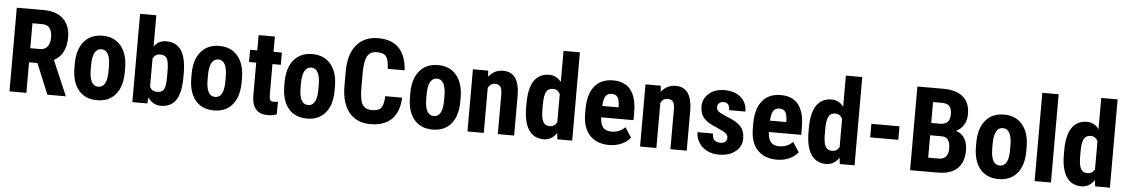

<svg xmlns="http://www.w3.org/2000/svg" viewBox="-37 -1182 9532 1625"><g transform="rotate(5 4729.0 -370.0)"><path d="M201.2 -379.4H282.7Q325.7 -379.4 347.2 -408Q368.7 -436.5 368.7 -484.4Q368.7 -591.3 285.2 -591.3H201.2ZM201.2 -259.8V0H57.6V-710.9H286.6Q394.5 -710.9 453.4 -655Q512.2 -599.1 512.2 -496.1Q512.2 -354.5 409.2 -297.9L533.7 -6.8V0H379.4L272.5 -259.8Z M801.3 -423.3Q766.1 -423.3 746.3 -388.4Q726.6 -353.5 726.6 -281.2V-246.6Q726.6 -105 802.2 -105Q872.1 -105 877.4 -223.1L877.9 -281.2Q877.9 -423.3 801.3 -423.3ZM587.9 -281.2Q587.9 -401.4 644.5 -469.7Q701.2 -538.1 801.8 -538.1Q902.3 -538.1 959 -469.7Q1015.6 -401.4 1015.6 -280.3V-246.6Q1015.6 -126 959.5 -58.1Q903.3 9.8 801.8 9.8Q700.2 9.8 644 -58.3Q587.9 -126.5 587.9 -247.6Z M1375.5 -281.7Q1375.5 -365.2 1359.4 -393.8Q1343.3 -422.4 1301.3 -422.4Q1259.3 -422.4 1239.7 -382.8V-142.1Q1258.3 -105 1301.3 -105Q1344.2 -105 1359.4 -130.9Q1374.5 -156.7 1375.5 -231.4ZM1513.7 -247.1Q1513.7 -118.7 1472.7 -54.4Q1431.6 9.8 1343.8 9.8Q1274.9 9.8 1233.4 -52.2L1229 0H1101.6V-750H1239.7V-485.4Q1278.8 -538.1 1342.8 -538.1Q1430.7 -538.1 1471.7 -474.4Q1512.7 -410.6 1513.7 -287.6Z M1793.9 -423.3Q1758.8 -423.3 1739 -388.4Q1719.2 -353.5 1719.2 -281.2V-246.6Q1719.2 -105 1794.9 -105Q1864.7 -105 1870.1 -223.1L1870.6 -281.2Q1870.6 -423.3 1793.9 -423.3ZM1580.6 -281.2Q1580.6 -401.4 1637.2 -469.7Q1693.8 -538.1 1794.4 -538.1Q1895 -538.1 1951.7 -469.7Q2008.3 -401.4 2008.3 -280.3V-246.6Q2008.3 -126 1952.1 -58.1Q1896 9.8 1794.4 9.8Q1692.9 9.8 1636.7 -58.3Q1580.6 -126.5 1580.6 -247.6Z M2254.9 -658.2V-528.3H2325.7V-424.3H2254.9V-162.1Q2254.9 -130.9 2263.2 -119.1Q2271.5 -107.4 2293.9 -107.4Q2316.4 -107.4 2329.1 -110.8L2328.1 -3.4Q2293 9.8 2252 9.8Q2118.2 9.8 2116.7 -143.6V-424.3H2055.7V-528.3H2116.7V-658.2Z M2584 -423.3Q2548.8 -423.3 2529.1 -388.4Q2509.3 -353.5 2509.3 -281.2V-246.6Q2509.3 -105 2585 -105Q2654.8 -105 2660.2 -223.1L2660.6 -281.2Q2660.6 -423.3 2584 -423.3ZM2370.6 -281.2Q2370.6 -401.4 2427.2 -469.7Q2483.9 -538.1 2584.5 -538.1Q2685.1 -538.1 2741.7 -469.7Q2798.3 -401.4 2798.3 -280.3V-246.6Q2798.3 -126 2742.2 -58.1Q2686 9.8 2584.5 9.8Q2482.9 9.8 2426.8 -58.3Q2370.6 -126.5 2370.6 -247.6Z M2877.9 -295.9V-415.5Q2877.9 -562 2944.3 -641.4Q3010.7 -720.7 3127.9 -720.7Q3356.9 -720.7 3374 -469.2H3230Q3228 -544.4 3206.8 -573Q3185.5 -601.6 3128.4 -601.6Q3071.3 -601.6 3047.4 -561.3Q3023.4 -521 3022 -428.7V-294.4Q3022 -188.5 3045.7 -148.9Q3069.3 -109.4 3126.5 -109.4Q3183.6 -109.4 3205.1 -137Q3226.6 -164.6 3229.5 -236.8H3373Q3367.7 -115.2 3304.7 -52.7Q3241.7 9.8 3124 9.8Q3006.3 9.8 2942.1 -69.6Q2877.9 -148.9 2877.9 -295.9Z M3651.9 -423.3Q3616.7 -423.3 3596.9 -388.4Q3577.1 -353.5 3577.1 -281.2V-246.6Q3577.1 -105 3652.8 -105Q3722.7 -105 3728 -223.1L3728.5 -281.2Q3728.5 -423.3 3651.9 -423.3ZM3438.5 -281.2Q3438.5 -401.4 3495.1 -469.7Q3551.8 -538.1 3652.3 -538.1Q3752.9 -538.1 3809.6 -469.7Q3866.2 -401.4 3866.2 -280.3V-246.6Q3866.2 -126 3810.1 -58.1Q3753.9 9.8 3652.3 9.8Q3550.8 9.8 3494.6 -58.3Q3438.5 -126.5 3438.5 -247.6Z M4205.1 -538.1Q4341.3 -538.1 4345.2 -347.2V0H4206.5V-336.9Q4206.5 -381.8 4193.1 -402.1Q4179.7 -422.4 4144 -422.4Q4108.4 -422.4 4087.4 -383.8V0H3948.7V-528.3H4078.6L4082.5 -476.1Q4129.4 -538.1 4205.1 -538.1Z M4564.5 -245.6Q4564.5 -167.5 4581.3 -136.5Q4598.1 -105.5 4638.2 -105.5Q4678.2 -105.5 4699.2 -142.1V-383.3Q4678.7 -422.4 4639.2 -422.4Q4599.6 -422.4 4582 -391.6Q4564.5 -360.8 4564.5 -282.2ZM4425.8 -280.3Q4425.8 -410.2 4469.7 -474.1Q4513.7 -538.1 4597.7 -538.1Q4658.7 -538.1 4699.2 -485.4V-750H4838.4V0H4712.9L4706.5 -53.7Q4664.1 9.8 4597.2 9.8Q4514.2 9.8 4470.5 -53.7Q4426.8 -117.2 4425.8 -240.2Z M5204.6 -314.5V-327.1Q5203.6 -374.5 5189 -398.9Q5174.3 -423.3 5138.2 -423.3Q5102.1 -423.3 5085.7 -397.5Q5069.3 -371.6 5066.4 -314.5ZM5139.2 -538.1Q5338.4 -538.1 5340.3 -285.6V-217.8H5065.4Q5068.4 -159.2 5091.3 -132.1Q5114.3 -105 5162.1 -105Q5231.4 -105 5277.8 -152.3L5332 -68.8Q5306.6 -33.7 5258.3 -12Q5210 9.8 5153.3 9.8Q5046.9 9.8 4987.3 -53.7Q4927.7 -117.2 4927.7 -235.4V-277.3Q4927.7 -402.3 4982.4 -470.2Q5037.1 -538.1 5139.2 -538.1Z M5671.4 -538.1Q5807.6 -538.1 5811.5 -347.2V0H5672.9V-336.9Q5672.9 -381.8 5659.4 -402.1Q5646 -422.4 5610.4 -422.4Q5574.7 -422.4 5553.7 -383.8V0H5415V-528.3H5544.9L5548.8 -476.1Q5595.7 -538.1 5671.4 -538.1Z M6144.5 -141.6Q6144.5 -159.2 6127.7 -174.1Q6110.8 -189 6052.7 -214.4Q5967.3 -249 5935.3 -286.1Q5903.3 -323.2 5903.3 -385.7Q5903.3 -448.2 5953.1 -493.2Q6002.9 -538.1 6087.9 -538.1Q6172.9 -538.1 6225.1 -493.2Q6277.3 -448.2 6277.3 -372.6H6139.2Q6139.2 -437 6085.4 -437Q6063.5 -437 6049.3 -423.3Q6035.2 -409.7 6035.2 -388.7Q6035.2 -367.7 6050.8 -354.2Q6066.4 -340.8 6124.5 -315.9Q6209 -284.7 6243.9 -246.3Q6278.8 -208 6278.8 -142.1Q6278.8 -76.2 6225.6 -33.2Q6172.4 9.8 6085.9 9.8Q6027.8 9.8 5983.4 -12.9Q5939 -35.6 5913.8 -76.2Q5888.7 -116.7 5888.7 -163.6H6020Q6021 -127.4 6036.9 -109.4Q6052.7 -91.3 6088.9 -91.3Q6144.5 -91.3 6144.5 -141.6Z M6629.4 -314.5V-327.1Q6628.4 -374.5 6613.8 -398.9Q6599.1 -423.3 6563 -423.3Q6526.9 -423.3 6510.5 -397.5Q6494.1 -371.6 6491.2 -314.5ZM6564 -538.1Q6763.2 -538.1 6765.1 -285.6V-217.8H6490.2Q6493.2 -159.2 6516.1 -132.1Q6539.1 -105 6586.9 -105Q6656.2 -105 6702.6 -152.3L6756.8 -68.8Q6731.4 -33.7 6683.1 -12Q6634.8 9.8 6578.1 9.8Q6471.7 9.8 6412.1 -53.7Q6352.5 -117.2 6352.5 -235.4V-277.3Q6352.5 -402.3 6407.2 -470.2Q6461.9 -538.1 6564 -538.1Z M6963.4 -245.6Q6963.4 -167.5 6980.2 -136.5Q6997.1 -105.5 7037.1 -105.5Q7077.1 -105.5 7098.1 -142.1V-383.3Q7077.6 -422.4 7038.1 -422.4Q6998.5 -422.4 6981 -391.6Q6963.4 -360.8 6963.4 -282.2ZM6824.7 -280.3Q6824.7 -410.2 6868.7 -474.1Q6912.6 -538.1 6996.6 -538.1Q7057.6 -538.1 7098.1 -485.4V-750H7237.3V0H7111.8L7105.5 -53.7Q7063 9.8 6996.1 9.8Q6913.1 9.8 6869.4 -53.7Q6825.7 -117.2 6824.7 -240.2Z M7587.4 -247.1H7348.6V-362.3H7587.4Z M7852.5 -413.6H7927.2Q8011.7 -413.6 8011.7 -501Q8011.7 -549.3 7992.2 -570.3Q7972.7 -591.3 7928.7 -591.3H7852.5ZM7852.5 -309.1V-119.1H7944.3Q7982.9 -119.1 8002.9 -143.1Q8022.9 -167 8022.9 -210.9Q8022.9 -306.6 7953.6 -309.1ZM7709 0V-710.9H7928.7Q8040 -710.9 8097.9 -661.4Q8155.8 -611.8 8155.8 -516.1Q8155.8 -461.9 8131.8 -422.9Q8107.9 -383.8 8066.4 -365.7Q8114.3 -352.1 8140.1 -310.8Q8166 -269.5 8166 -209Q8166 -105.5 8109.1 -52.7Q8052.2 0 7944.3 0Z M8460.4 -423.3Q8425.3 -423.3 8405.5 -388.4Q8385.7 -353.5 8385.7 -281.2V-246.6Q8385.7 -105 8461.4 -105Q8531.2 -105 8536.6 -223.1L8537.1 -281.2Q8537.1 -423.3 8460.4 -423.3ZM8247.1 -281.2Q8247.1 -401.4 8303.7 -469.7Q8360.4 -538.1 8460.9 -538.1Q8561.5 -538.1 8618.2 -469.7Q8674.8 -401.4 8674.8 -280.3V-246.6Q8674.8 -126 8618.7 -58.1Q8562.5 9.8 8460.9 9.8Q8359.4 9.8 8303.2 -58.3Q8247.1 -126.5 8247.1 -247.6Z M8905.8 0H8767.1V-750H8905.8Z M9132.8 -245.6Q9132.8 -167.5 9149.7 -136.5Q9166.5 -105.5 9206.5 -105.5Q9246.6 -105.5 9267.6 -142.1V-383.3Q9247.1 -422.4 9207.5 -422.4Q9168 -422.4 9150.4 -391.6Q9132.8 -360.8 9132.8 -282.2ZM8994.1 -280.3Q8994.1 -410.2 9038.1 -474.1Q9082 -538.1 9166 -538.1Q9227.1 -538.1 9267.6 -485.4V-750H9406.7V0H9281.2L9274.9 -53.7Q9232.4 9.8 9165.5 9.8Q9082.5 9.8 9038.8 -53.7Q8995.1 -117.2 8994.1 -240.2Z"/></g></svg>

Font: RobotoCondensed-Bold
Style: Bold
Weight: 700
Designer: Google
Version: Version 2.001240; 2014